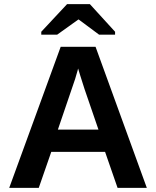

<svg xmlns="http://www.w3.org/2000/svg" viewBox="-20 -916 762 936"><path d="M695.8 0H553.2L492.2 -175.8H230L168.9 0H24.9L275.9 -688H445.8ZM371.1 -547.9 360.8 -582 357.9 -570.8 346.2 -530.8 262.2 -284.2H460L392.1 -481.9ZM418 -896 541 -761.2V-747.1H462.9L363.8 -820.8H361.8L258.8 -747.1H181.2V-761.2L307.1 -896Z"/></svg>

Font: Libra Sans Modern
Style: Bold
Weight: 700
Foundry: Stefan Peev, Context Ltd
Version: Version 1.000